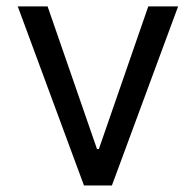

<svg xmlns="http://www.w3.org/2000/svg" viewBox="-20 -565 597 585"><path d="M522.7 -545.5 321 0H235.8L34.1 -545.5H125L275.6 -110.8H281.2L431.8 -545.5Z"/></svg>

Font: InterMG
Style: Regular
Weight: 400
Designer: Rasmus Andersson
Foundry: rsms
Version: Version 3.019;December 26, 2023;FontCreator 15.0.0.2955 64-b